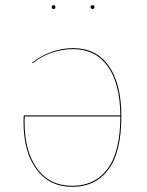

<svg xmlns="http://www.w3.org/2000/svg" viewBox="-20 -713 568 742"><path d="M449 -264Q449 -125 399 -58Q349 9 259 9Q171 9 121 -58.5Q71 -126 71 -240Q71 -258 72 -267H445Q444 -390 396.5 -456.5Q349 -523 263 -523Q176 -523 107 -469L104 -471Q178 -527 263 -527Q352 -527 400.5 -458Q449 -389 449 -264ZM445 -263H76Q75 -256 75 -240Q75 -128 123.5 -61.5Q172 5 259 5Q347 5 396 -61Q445 -127 445 -263ZM194 -686Q194 -678 187 -678Q180 -678 180 -686Q180 -693 187 -693Q194 -693 194 -686ZM345 -686Q345 -683 343 -680.5Q341 -678 338 -678Q334 -678 332 -680.5Q330 -683 330 -686Q330 -693 338 -693Q345 -693 345 -686Z"/></svg>

Font: FiraGO Four
Style: Regular
Weight: 100
Designer: bBox Type
Foundry: bBox Type GmbH
Version: Version 1.001